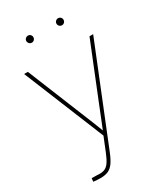

<svg xmlns="http://www.w3.org/2000/svg" viewBox="-220 -792 940 1088"><g transform="rotate(-30 250.0 -247.5)"><path d="M58.1 202.1 60.1 180.2 94.7 180.7Q122.1 183.6 140.6 177.5Q159.2 171.4 173.3 151.6Q187.5 131.8 202.1 95.2L238.8 4.4L23.9 -522.5H48.3L193.8 -164.1Q209.5 -126.5 224.4 -88.9Q239.3 -51.3 253.9 -13.2H246.6Q262.2 -51.3 277.1 -88.9Q292 -126.5 307.1 -164.1L451.7 -522.5H475.6L223.1 103Q207.5 142.1 191.9 164.3Q176.3 186.5 155.8 195.8Q135.3 205.1 105 205.1Q91.3 205.1 82 204.3Q72.8 203.6 58.1 202.1ZM348.6 -654.3Q338.9 -654.3 332 -661.1Q325.2 -668 325.2 -677.7Q325.2 -687 332 -693.6Q338.9 -700.2 348.6 -700.2Q357.9 -700.2 364.5 -693.6Q371.1 -687 371.1 -677.7Q371.1 -668 364.5 -661.1Q357.9 -654.3 348.6 -654.3ZM151.4 -654.3Q141.6 -654.3 134.8 -661.1Q127.9 -668 127.9 -677.7Q127.9 -687 134.8 -693.6Q141.6 -700.2 151.4 -700.2Q160.6 -700.2 167.2 -693.6Q173.8 -687 173.8 -677.7Q173.8 -668 167.2 -661.1Q160.6 -654.3 151.4 -654.3Z"/></g></svg>

Font: Inter 28pt Thin
Style: Regular
Weight: 250
Designer: Rasmus Andersson
Foundry: rsms
Version: Version 4.001;git-66647c0bb